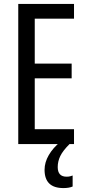

<svg xmlns="http://www.w3.org/2000/svg" viewBox="-20 -734 442 978"><path d="M357 0H73V-714H357V-639H157V-410H345V-335H157V-76H357ZM274 117Q274 166 319 166Q330 166 337.5 164Q345 162 350 160V216Q332 224 303 224Q207 224 207 131Q207 93 228.5 56Q250 19 288 -12L334 0Q300 34 287 61Q274 88 274 117Z"/></svg>

Font: Noto Sans Khmer ExtraCondensed
Style: Regular
Weight: 400
Width: 2
Designer: Danh Hong and the Monotype Design Team
Foundry: Monotype Imaging Inc.
Version: Version 2.004; ttfautohint (v1.8.4.7-5d5b)